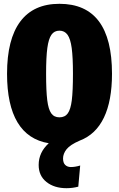

<svg xmlns="http://www.w3.org/2000/svg" viewBox="-20 -736 625 1008"><path d="M311 96Q311 119 322.5 130Q334 141 352 141Q374 141 401 133L391 244Q361 252 329 252Q265 252 224 219.5Q183 187 183 130Q183 64 236 16Q127 -2 72 -93.5Q17 -185 17 -349Q17 -530 86.5 -623Q156 -716 292 -716Q568 -716 568 -349Q568 -207 525.5 -118.5Q483 -30 399 2Q348 24 329.5 47.5Q311 71 311 96ZM222 -349Q222 -259 228 -210.5Q234 -162 249 -141Q264 -120 292 -120Q321 -120 336 -141Q351 -162 357 -210Q363 -258 363 -349Q363 -435 356.5 -483.5Q350 -532 334.5 -553.5Q319 -575 292 -575Q265 -575 250 -553.5Q235 -532 228.5 -484Q222 -436 222 -349Z"/></svg>

Font: Fira Sans Extra Condensed Black
Style: Regular
Weight: 900
Width: 1
Designer: Carrois Corporate & Edenspiekermann AG
Foundry: Carrois Corporate GbR & Edenspiekermann AG
Version: Version 4.203